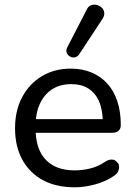

<svg xmlns="http://www.w3.org/2000/svg" viewBox="-20 -788 574 817"><path d="M298 9Q219 9 162.5 -21.5Q106 -52 75 -108.5Q44 -165 44 -242Q44 -318 74.5 -375Q105 -432 158.5 -464Q212 -496 281 -496Q330 -496 369.5 -479.5Q409 -463 437 -432Q465 -401 479.5 -356.5Q494 -312 494 -256Q494 -240 484.5 -231.5Q475 -223 457 -223H132Q136 -149 174 -109Q217 -63 298 -63Q330 -63 363.5 -71Q397 -79 428 -100Q442 -109 454 -109Q455 -109 461.5 -108.5Q468 -108 476 -100.5Q484 -93 485.5 -86.5Q487 -80 487 -76Q487 -69 482.5 -58.5Q478 -48 464 -39Q431 -16 385.5 -3.5Q340 9 298 9ZM402 -356Q386 -392 356.5 -411Q327 -430 283 -430Q235 -430 201 -407.5Q167 -385 149 -345Q136 -316 133 -281H417Q415 -324 402 -356ZM317 -557Q309 -546 298.5 -544Q288 -542 278 -547.5Q268 -553 264 -563Q260 -573 266 -586L348 -745Q355 -761 367 -765.5Q379 -770 391.5 -767Q404 -764 413 -755.5Q422 -747 423.5 -734.5Q425 -722 417 -709Z"/></svg>

Font: Nunito Medium
Style: Regular
Weight: 500
Designer: Vernon Adams
Foundry: Vernon Adams
Version: Version 3.602